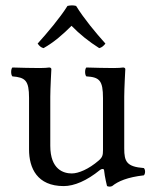

<svg xmlns="http://www.w3.org/2000/svg" viewBox="-20 -682 571 714"><path d="M263 -660C252.3 -663 241.7 -662.3 231 -660C202 -614 156 -560 120 -520C126 -511 133 -505 142 -503C181 -525 214 -554 246 -586C276 -555 311 -527 349 -503C358.4 -504.9 367 -513 372 -520C336 -560 292 -613 263 -660ZM217 10C256 10 303 -10 352 -50C357 -54 366.3 -56 367 -49C369.5 -23.5 378 10 378 10C386 13 390.5 12.5 397 10C419 -8 454 -23 515 -30C521 -36 521 -51 515 -57C451 -62 442 -81 442 -130V-322C442 -352 446 -425 446 -425C446 -428 443 -431 438 -431C433 -430 418 -429 403 -429C371 -429 335 -430 301 -431C295 -425 295 -404 301 -398C350 -395 363 -383 363 -317V-124C363 -105 361 -97 347 -85C310 -53 272 -37 247 -37C217 -37 167 -51 167 -140V-322C167 -352 171 -425 171 -425C171 -428 168 -431 163 -431C158 -430 143 -429 128 -429C96 -429 60 -430 26 -431C20 -425 20 -404 26 -398C74 -394 88 -383 88 -318V-126C88 -57 118 10 217 10Z"/></svg>

Font: Libertinus Serif
Style: Regular
Weight: 400
Designer: Philipp H. Poll
Foundry: Khaled Hosny
Version: Version 6.2